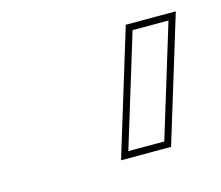

<svg xmlns="http://www.w3.org/2000/svg" viewBox="-54 -822 476 413"><g transform="rotate(-15 183.5 -615.5)"><path d="M254 -700 266.2 -740H346.2L334 -700L282.3 -531L270.1 -491H190.1L202.3 -531ZM255.1 -755 169.8 -476H281.2L366.5 -755Z"/></g></svg>

Font: Nordica Plus
Style: NordicaClassicLightOblOl
Weight: 300
Version: Version 1.01